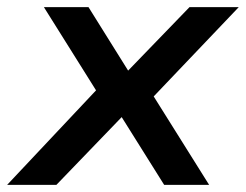

<svg xmlns="http://www.w3.org/2000/svg" viewBox="-36 -518 689 538"><path d="M-16 0 254 -287 260 -222 87 -498H212L325 -317H320L495 -498H633L372 -224V-284L550 0H424L303 -193H308L122 0Z"/></svg>

Font: Nunito Sans 7pt SemiExpanded SemiBold
Style: Italic
Weight: 600
Width: 6
Italic angle: -9°
Designer: Vernon Adams
Foundry: Vernon Adams
Version: Version 3.101;gftools[0.9.27]